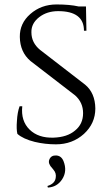

<svg xmlns="http://www.w3.org/2000/svg" viewBox="-20 -634 502 862"><path d="M362 -254Q407 -217 408 -147Q408 -80 357 -33Q305 14 231 14Q182 14 136 3Q84 -10 58 -33Q53 -54 56 -91Q58 -130 68 -157H80Q73 -91 113 -52Q152 -14 220 -16Q282 -18 317 -48Q353 -77 353 -126Q353 -174 317 -206L117 -360Q70 -400 69 -468Q68 -529 116 -571Q165 -614 234 -614Q293 -614 333 -605H366L368 -496H357Q357 -584 241 -584Q191 -584 156 -557Q120 -529 121 -489Q121 -442 160 -410ZM193 201Q226 191 230 165Q234 144 220 128L212 118Q206 112 204 107Q196 94 202 81Q210 63 232 64Q255 65 265 89Q283 134 259 171Q236 206 195 208Z"/></svg>

Font: Cinzel(RUS BY LYAJKA)
Style: Regular
Weight: 400
Designer: Natanael Gama
Version: Version 1.001;PS 001.001;hotconv 1.0.56;makeotf.lib2.0.21325